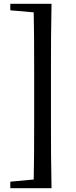

<svg xmlns="http://www.w3.org/2000/svg" viewBox="-20 -810 400 1006"><path d="M250 -790Q248 -704 247.5 -616Q247 -528 247 -440V-175Q247 -87 247.5 0.5Q248 88 250 176H156Q158 90 158.5 2Q159 -86 159 -174V-440Q159 -527 158.5 -615Q158 -703 156 -790ZM204 -790V-743H183L34 -756V-790ZM204 128V176H34V142L183 128Z"/></svg>

Font: Noto Serif KR SemiBold
Style: Regular
Weight: 600
Designer: Ryoko NISHIZUKA 西塚涼子 (kana & ideographs); Frank Grießhammer (Latin, Greek & Cyrillic); Wenlong ZHANG 张文龙 (bopomofo); San
Foundry: Adobe
Version: Version 2.003-H1;hotconv 1.1.1;makeotfexe 2.6.0